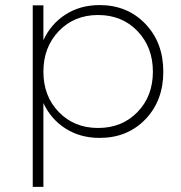

<svg xmlns="http://www.w3.org/2000/svg" viewBox="-20 -542 711 756"><path d="M108.9 193.8V-521H150.9V-383.8Q180.7 -448.2 238.5 -485.1Q296.4 -522 372.1 -522Q481.4 -522 552.2 -448.2Q623 -374.5 623 -259.8Q623 -145.5 552.5 -72.3Q481.9 1 372.1 1Q296.4 1 238.5 -35.6Q180.7 -72.3 150.9 -136.2V193.8ZM366.2 -38.1Q460.4 -38.1 521.2 -100.6Q582 -163.1 582 -259.8Q582 -356.4 521.2 -419.7Q460.4 -482.9 366.2 -482.9Q272.5 -482.9 211.7 -419.7Q150.9 -356.4 150.9 -259.8Q150.9 -163.1 211.7 -100.6Q272.5 -38.1 366.2 -38.1Z"/></svg>

Font: Trueno UltraLight
Style: Regular
Weight: 250
Designer: Julieta Ulanovsky
Foundry: Julieta Ulanovsky
Version: Version 3.001b | FøM Fix